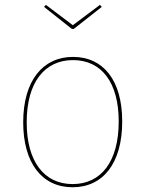

<svg xmlns="http://www.w3.org/2000/svg" viewBox="-20 -763 600 792"><path d="M392.3 -742.9 280.4 -659 169.3 -742.9 161.7 -734.6 276.4 -643.7H284.4L399.8 -734.6ZM281 -528.3C157.4 -528.3 75.7 -431 75.7 -258.4C75.7 -91 152.8 9.4 279.4 9.4C404.6 9.4 484.1 -89 484.1 -262C484.1 -432 406 -528.3 281 -528.3ZM281 -515.1C398.1 -515.1 469.7 -423.7 469.7 -262C469.7 -95.6 396.3 -3.7 279.4 -3.7C161.6 -3.7 90.1 -97.6 90.1 -258.4C90.1 -425.3 165.7 -515.1 281 -515.1Z"/></svg>

Font: Fira Sans Hair
Style: Regular
Weight: 100
Designer: bBox Type GmbH & Carrois Corporate GbR & Edenspiekermann AG
Foundry: bBox Type GmbH & Carrois Corporate GbR & Edenspiekermann AG
Version: Version 4.300;PS 004.300;hotconv 1.0.88;makeotf.lib2.5.64775